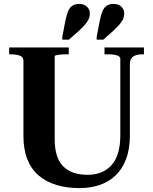

<svg xmlns="http://www.w3.org/2000/svg" viewBox="-20 -953 785 983"><path d="M260 -241Q260 -191 271.5 -156Q283 -121 305.5 -99.5Q328 -78 359 -68Q390 -58 429 -58Q467 -58 498 -70.5Q529 -83 551 -107.5Q573 -132 584.5 -170Q596 -208 596 -261V-652Q596 -658 591.5 -662.5Q587 -667 579 -669.5Q571 -672 559 -673.5Q547 -675 532 -675H515V-710H717V-675H707Q691 -675 676.5 -670.5Q662 -666 653.5 -655.5Q645 -645 645 -625V-261Q645 -190 625.5 -138.5Q606 -87 571 -54Q536 -21 489 -5.5Q442 10 387 10Q322 10 269 -6Q216 -22 178 -54.5Q140 -87 120 -137.5Q100 -188 100 -256V-641Q100 -662 80.5 -668.5Q61 -675 35 -675H27V-710H332V-675H323Q313 -675 301.5 -674.5Q290 -674 280.5 -672.5Q271 -671 265.5 -669.5Q260 -668 260 -665ZM315 -848Q321 -878 329 -896.5Q337 -915 351 -924Q365 -933 384 -933Q410 -933 425 -919Q440 -905 440 -883Q440 -862 426.5 -842Q413 -822 387 -798L333 -750H299V-765ZM491 -848Q497 -878 505 -896.5Q513 -915 527 -924Q541 -933 560 -933Q586 -933 601 -919Q616 -905 616 -883Q616 -862 602.5 -842Q589 -822 563 -798L509 -750H475V-765Z"/></svg>

Font: Roboto Serif 144pt SemiBold
Style: Regular
Weight: 600
Version: Version 1.008